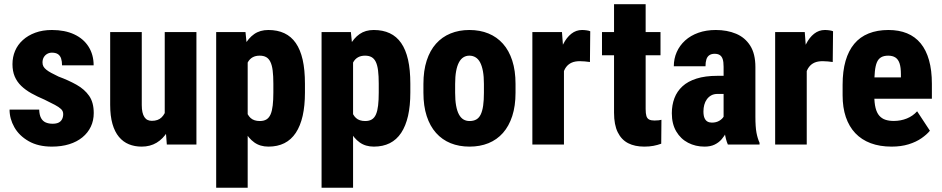

<svg xmlns="http://www.w3.org/2000/svg" viewBox="-20 -679 4424 902"><path d="M276.9 -143.1Q276.9 -157.2 266.8 -166.7Q256.8 -176.3 237.8 -186.3Q218.8 -196.3 189 -210.9Q155.3 -225.1 127.4 -240.7Q99.6 -256.3 79.6 -275.6Q59.6 -294.9 49.1 -319.8Q38.6 -344.7 38.6 -377.4Q38.6 -411.1 50.8 -439.9Q63 -468.8 87.2 -490.7Q111.3 -512.7 145.8 -525.4Q180.2 -538.1 224.1 -538.1Q284.7 -538.1 328.6 -517.6Q372.6 -497.1 396.2 -459.5Q419.9 -421.9 419.9 -372.1H271.5Q271.5 -390.6 267.1 -404.1Q262.7 -417.5 252.2 -424.6Q241.7 -431.6 223.6 -431.6Q211.9 -431.6 201.9 -426Q191.9 -420.4 185.8 -410.2Q179.7 -399.9 179.7 -385.3Q179.7 -374.5 184.1 -366.7Q188.5 -358.9 197.5 -351.6Q206.5 -344.2 220.5 -336.7Q234.4 -329.1 254.9 -319.3Q302.2 -301.8 339.6 -280.8Q377 -259.8 398.7 -228.8Q420.4 -197.8 420.4 -147.9Q420.4 -112.8 406.7 -84Q393.1 -55.2 367.2 -33.9Q341.3 -12.7 305.2 -1.5Q269 9.8 223.6 9.8Q159.2 9.8 114.5 -15.9Q69.8 -41.5 47.4 -81.3Q24.9 -121.1 24.9 -164.1H164.1Q165 -138.7 172.9 -124.3Q180.7 -109.9 194.6 -103.8Q208.5 -97.7 227.1 -97.7Q244.1 -97.7 254.9 -102.8Q265.6 -107.9 271.2 -118.4Q276.9 -128.9 276.9 -143.1Z M753.9 -127.4V-528.3H902.8V0H763.7ZM769.5 -235.8 808.1 -236.8Q808.1 -183.6 797.6 -138.4Q787.1 -93.3 766.6 -60.1Q746.1 -26.9 715.8 -8.5Q685.5 9.8 645.5 9.8Q612.8 9.8 585.7 -1.2Q558.6 -12.2 538.8 -35.9Q519 -59.6 508.3 -96.9Q497.6 -134.3 497.6 -186.5V-528.3H646V-185.5Q646 -166 649.2 -152.1Q652.3 -138.2 658.4 -128.9Q664.6 -119.6 673.3 -115.5Q682.1 -111.3 693.4 -111.3Q722.7 -111.3 739.3 -127.7Q755.9 -144 762.7 -172.1Q769.5 -200.2 769.5 -235.8Z M1143.6 -426.8V203.1H995.6V-528.3H1133.3ZM1412.6 -285.6V-244.1Q1412.6 -182.1 1401.9 -134.8Q1391.1 -87.4 1369.6 -54.9Q1348.1 -22.5 1315.9 -6.3Q1283.7 9.8 1241.2 9.8Q1202.1 9.8 1174.8 -9.8Q1147.5 -29.3 1129.2 -63.7Q1110.8 -98.1 1099.9 -143.3Q1088.9 -188.5 1082.5 -239.3V-284.2Q1088.9 -338.4 1099.4 -384.8Q1109.9 -431.2 1128.4 -465.6Q1147 -500 1174.3 -519Q1201.7 -538.1 1240.7 -538.1Q1283.7 -538.1 1315.9 -522.9Q1348.1 -507.8 1369.6 -476.8Q1391.1 -445.8 1401.9 -398.4Q1412.6 -351.1 1412.6 -285.6ZM1264.2 -244.1V-285.6Q1264.2 -322.3 1261 -347.7Q1257.8 -373 1250.2 -388.4Q1242.7 -403.8 1230.5 -410.6Q1218.3 -417.5 1199.7 -417.5Q1180.7 -417.5 1167 -409.9Q1153.3 -402.3 1145 -387.7Q1136.7 -373 1133.1 -351.3Q1129.4 -329.6 1129.9 -300.8V-222.2Q1129.4 -189.5 1135.5 -164.3Q1141.6 -139.2 1157.2 -124.8Q1172.9 -110.4 1200.7 -110.4Q1219.2 -110.4 1231.7 -117.9Q1244.1 -125.5 1251.2 -141.8Q1258.3 -158.2 1261.2 -183.6Q1264.2 -209 1264.2 -244.1Z M1638.7 -426.8V203.1H1490.7V-528.3H1628.4ZM1907.7 -285.6V-244.1Q1907.7 -182.1 1897 -134.8Q1886.2 -87.4 1864.7 -54.9Q1843.3 -22.5 1811 -6.3Q1778.8 9.8 1736.3 9.8Q1697.3 9.8 1669.9 -9.8Q1642.6 -29.3 1624.3 -63.7Q1606 -98.1 1595 -143.3Q1584 -188.5 1577.6 -239.3V-284.2Q1584 -338.4 1594.5 -384.8Q1605 -431.2 1623.5 -465.6Q1642.1 -500 1669.4 -519Q1696.8 -538.1 1735.8 -538.1Q1778.8 -538.1 1811 -522.9Q1843.3 -507.8 1864.7 -476.8Q1886.2 -445.8 1897 -398.4Q1907.7 -351.1 1907.7 -285.6ZM1759.3 -244.1V-285.6Q1759.3 -322.3 1756.1 -347.7Q1752.9 -373 1745.4 -388.4Q1737.8 -403.8 1725.6 -410.6Q1713.4 -417.5 1694.8 -417.5Q1675.8 -417.5 1662.1 -409.9Q1648.4 -402.3 1640.1 -387.7Q1631.8 -373 1628.2 -351.3Q1624.5 -329.6 1625 -300.8V-222.2Q1624.5 -189.5 1630.6 -164.3Q1636.7 -139.2 1652.3 -124.8Q1668 -110.4 1695.8 -110.4Q1714.4 -110.4 1726.8 -117.9Q1739.3 -125.5 1746.3 -141.8Q1753.4 -158.2 1756.3 -183.6Q1759.3 -209 1759.3 -244.1Z M1969.2 -243.2V-284.7Q1969.2 -347.2 1984.6 -394.5Q2000 -441.9 2028.3 -473.6Q2056.6 -505.4 2096.4 -521.7Q2136.2 -538.1 2185.1 -538.1Q2234.9 -538.1 2274.7 -521.7Q2314.5 -505.4 2342.8 -473.6Q2371.1 -441.9 2386.5 -394.5Q2401.9 -347.2 2401.9 -284.7V-243.2Q2401.9 -181.2 2386.5 -133.8Q2371.1 -86.4 2342.8 -54.4Q2314.5 -22.5 2274.7 -6.3Q2234.9 9.8 2186 9.8Q2136.7 9.8 2096.9 -6.3Q2057.1 -22.5 2028.6 -54.4Q2000 -86.4 1984.6 -133.8Q1969.2 -181.2 1969.2 -243.2ZM2118.2 -284.7V-243.2Q2118.2 -208 2122.8 -182.6Q2127.4 -157.2 2136.2 -141.1Q2145 -125 2157.5 -117.7Q2169.9 -110.4 2186 -110.4Q2204.6 -110.4 2217.5 -117.7Q2230.5 -125 2238.3 -141.1Q2246.1 -157.2 2249.8 -182.6Q2253.4 -208 2253.4 -243.2V-284.7Q2253.4 -319.3 2248.8 -344.5Q2244.1 -369.6 2235.6 -385.7Q2227.1 -401.9 2214.1 -409.7Q2201.2 -417.5 2185.1 -417.5Q2169.4 -417.5 2157 -409.7Q2144.5 -401.9 2136 -385.7Q2127.4 -369.6 2122.8 -344.5Q2118.2 -319.3 2118.2 -284.7Z M2629.4 -403.8V0H2481V-528.3H2620.1ZM2752.9 -532.2 2751.5 -387.7Q2742.2 -389.2 2728 -390.4Q2713.9 -391.6 2704.1 -391.6Q2681.6 -391.6 2666 -384.8Q2650.4 -377.9 2640.1 -364.5Q2629.9 -351.1 2625 -331.1Q2620.1 -311 2620.1 -285.2L2593.8 -299.8Q2593.8 -352.5 2601.8 -396Q2609.9 -439.5 2625.7 -471.2Q2641.6 -502.9 2664.1 -520.5Q2686.5 -538.1 2714.4 -538.1Q2724.1 -538.1 2735.1 -536.6Q2746.1 -535.2 2752.9 -532.2Z M3083 -528.3V-419.4H2808.1V-528.3ZM2864.7 -659.2H3013.2V-167Q3013.2 -145.5 3016.8 -133.8Q3020.5 -122.1 3029.8 -117.4Q3039.1 -112.8 3054.7 -112.8Q3065.9 -112.8 3074 -113.8Q3082 -114.7 3087.4 -116.2L3086.4 -3.9Q3069.3 2.4 3050 6.1Q3030.8 9.8 3006.8 9.8Q2962.4 9.8 2930.9 -6.3Q2899.4 -22.5 2882.1 -57.6Q2864.7 -92.8 2864.7 -149.4Z M3379.4 -127.4V-365.2Q3379.4 -388.7 3375 -401.6Q3370.6 -414.6 3361.3 -420.4Q3352.1 -426.3 3336.9 -426.3Q3322.3 -426.3 3312.5 -419.7Q3302.7 -413.1 3298.6 -400.1Q3294.4 -387.2 3294.4 -367.7H3145.5Q3145.5 -403.3 3159.2 -434.3Q3172.9 -465.3 3198.7 -488.8Q3224.6 -512.2 3261 -525.1Q3297.4 -538.1 3342.8 -538.1Q3396 -538.1 3438 -520.5Q3480 -502.9 3504.4 -464.6Q3528.8 -426.3 3528.8 -363.8V-130.9Q3528.8 -82.5 3533.9 -55.4Q3539.1 -28.3 3548.3 -8.3V0H3399.4Q3389.2 -23.4 3384.3 -57.6Q3379.4 -91.8 3379.4 -127.4ZM3397 -322.8 3397.5 -237.8H3351.6Q3334 -237.8 3321.5 -231Q3309.1 -224.1 3300.8 -212.6Q3292.5 -201.2 3288.6 -186.5Q3284.7 -171.9 3284.7 -155.8Q3284.7 -135.7 3289.8 -124.3Q3294.9 -112.8 3303.7 -107.9Q3312.5 -103 3324.2 -103Q3344.7 -103 3359.1 -111.6Q3373.5 -120.1 3380.4 -132.3Q3387.2 -144.5 3384.3 -153.8L3409.2 -95.2Q3401.9 -77.1 3392.8 -58.8Q3383.8 -40.5 3370.4 -24.9Q3356.9 -9.3 3337.4 0.2Q3317.9 9.8 3289.6 9.8Q3247.6 9.8 3212.6 -8.3Q3177.7 -26.4 3157 -61.5Q3136.2 -96.7 3136.2 -147Q3136.2 -185.5 3148.4 -217.8Q3160.6 -250 3186 -273.4Q3211.4 -296.9 3252.2 -309.8Q3293 -322.8 3350.1 -322.8Z M3770 -403.8V0H3621.6V-528.3H3760.7ZM3893.6 -532.2 3892.1 -387.7Q3882.8 -389.2 3868.7 -390.4Q3854.5 -391.6 3844.7 -391.6Q3822.3 -391.6 3806.6 -384.8Q3791 -377.9 3780.8 -364.5Q3770.5 -351.1 3765.6 -331.1Q3760.7 -311 3760.7 -285.2L3734.4 -299.8Q3734.4 -352.5 3742.4 -396Q3750.5 -439.5 3766.4 -471.2Q3782.2 -502.9 3804.7 -520.5Q3827.1 -538.1 3855 -538.1Q3864.7 -538.1 3875.7 -536.6Q3886.7 -535.2 3893.6 -532.2Z M4168.5 9.8Q4113.3 9.8 4070.3 -6.3Q4027.3 -22.5 3998 -53.5Q3968.8 -84.5 3953.6 -129.2Q3938.5 -173.8 3938.5 -231V-280.8Q3938.5 -344.7 3952.4 -392.8Q3966.3 -440.9 3993.2 -473.1Q4020 -505.4 4060.5 -521.7Q4101.1 -538.1 4153.8 -538.1Q4203.1 -538.1 4241.2 -522.5Q4279.3 -506.8 4305.2 -475.3Q4331.1 -443.8 4344.5 -396.2Q4357.9 -348.6 4357.9 -285.2V-215.3H3997.6V-315.4H4212.4V-330.1Q4212.4 -362.3 4206.1 -381.3Q4199.7 -400.4 4186.5 -408.9Q4173.3 -417.5 4152.8 -417.5Q4132.3 -417.5 4119.4 -409.9Q4106.4 -402.3 4099.6 -386.2Q4092.8 -370.1 4090.1 -343.8Q4087.4 -317.4 4087.4 -280.8V-231Q4087.4 -195.3 4093.3 -172.1Q4099.1 -148.9 4110.8 -135.5Q4122.6 -122.1 4139.4 -116.5Q4156.2 -110.8 4178.7 -110.8Q4211.4 -110.8 4240 -122.3Q4268.6 -133.8 4288.6 -156.2L4348.6 -64.9Q4334.5 -47.4 4309.3 -29.8Q4284.2 -12.2 4248.8 -1.2Q4213.4 9.8 4168.5 9.8Z"/></svg>

Font: Roboto Condensed ExtraBold
Style: Regular
Weight: 800
Designer: Christian Robertson
Foundry: Google
Version: Version 3.008; 2023